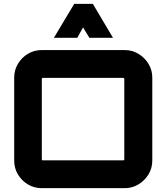

<svg xmlns="http://www.w3.org/2000/svg" viewBox="-20 -981 868 1001"><path d="M198 0Q158 0 125.5 -19.5Q93 -39 73.5 -71.5Q54 -104 54 -144V-576Q54 -616 73.5 -648.5Q93 -681 125.5 -700.5Q158 -720 198 -720H630Q669 -720 701.5 -700.5Q734 -681 754 -648.5Q774 -616 774 -576V-144Q774 -104 754 -71.5Q734 -39 701.5 -19.5Q669 0 630 0ZM204 -145H622Q625 -145 626.5 -146.5Q628 -148 628 -151V-569Q628 -572 626.5 -573.5Q625 -575 622 -575H204Q201 -575 199.5 -573.5Q198 -572 198 -569V-151Q198 -148 199.5 -146.5Q201 -145 204 -145ZM261 -784 367 -961H464L569 -784H446L413 -838L383 -784Z"/></svg>

Font: Orbitron ExtraBold
Style: Regular
Weight: 800
Designer: Matt McInerney
Foundry: The League of Moveable Type
Version: Version 2.001